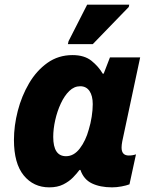

<svg xmlns="http://www.w3.org/2000/svg" viewBox="-20 -796 666 826"><path d="M192 10Q124 10 82 -41.5Q40 -93 40 -194Q40 -255 56.5 -319Q73 -383 105 -437.5Q137 -492 184 -525.5Q231 -559 292 -559Q343 -559 373.5 -534.5Q404 -510 422 -479H426L453 -549H583L506 -188Q503 -172 503 -161Q503 -127 534 -127Q551 -127 565 -132L537 -3Q524 2 503 6Q482 10 462 10Q411 10 375.5 -7Q340 -24 326 -65H322Q311 -50 294 -32.5Q277 -15 252 -2.5Q227 10 192 10ZM264 -124Q298 -124 323.5 -157.5Q349 -191 362 -239Q370 -265 374.5 -294Q379 -323 379 -348Q379 -384 365 -404.5Q351 -425 325 -425Q299 -425 278 -404.5Q257 -384 241.5 -350.5Q226 -317 217.5 -279Q209 -241 209 -207Q209 -124 264 -124ZM272 -606 275 -619 355 -776H536L534 -766L379 -606Z"/></svg>

Font: Noto Sans ExtraBold
Style: Italic
Weight: 800
Italic angle: -12°
Designer: Monotype Design Team
Foundry: Monotype Imaging Inc.
Version: Version 2.013; ttfautohint (v1.8.4.7-5d5b)